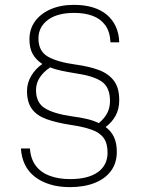

<svg xmlns="http://www.w3.org/2000/svg" viewBox="-20 -759 591 789"><path d="M267 10Q221 10 184.5 -1.5Q148 -13 122 -33.5Q96 -54 82 -83.5Q68 -113 66 -149H103Q106 -106 127 -78Q148 -50 184.5 -36.5Q221 -23 268 -23Q342 -23 382 -51.5Q422 -80 422 -132Q422 -170 406 -192Q390 -214 356.5 -226Q323 -238 269 -246Q211 -255 171 -269.5Q131 -284 111 -311.5Q91 -339 91 -385Q91 -418 108.5 -447.5Q126 -477 154 -496Q128 -513 114.5 -537Q101 -561 101 -597Q101 -640 124 -671.5Q147 -703 188 -721Q229 -739 284 -739Q328 -739 362 -728.5Q396 -718 419.5 -698Q443 -678 456 -649.5Q469 -621 470 -585H434Q432 -629 412.5 -655.5Q393 -682 360.5 -694Q328 -706 285 -706Q215 -706 176.5 -677Q138 -648 138 -601Q138 -549 176.5 -526.5Q215 -504 295 -493Q346 -486 385.5 -471.5Q425 -457 447.5 -428Q470 -399 470 -347Q470 -311 455 -283.5Q440 -256 414 -237Q436 -221 448 -196.5Q460 -172 460 -135Q460 -89 436 -56.5Q412 -24 368.5 -7Q325 10 267 10ZM386 -253Q409 -272 420.5 -294Q432 -316 432 -344Q432 -400 398.5 -423.5Q365 -447 289 -458Q258 -463 232 -468.5Q206 -474 186 -482Q159 -464 143.5 -440.5Q128 -417 128 -389Q128 -337 164 -314.5Q200 -292 275 -281Q307 -277 335.5 -270.5Q364 -264 386 -253Z"/></svg>

Font: Mona Sans ExtraLight
Style: Regular
Weight: 200
Designer: Deni Anggara
Foundry: GitHub
Version: Version 2.000